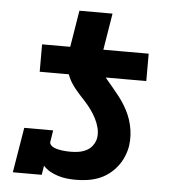

<svg xmlns="http://www.w3.org/2000/svg" viewBox="-50 -714 700 768"><g transform="rotate(5 300.0 -329.5)"><path d="M101 -410V-520H214L238 -667H371L347 -520H529V-410ZM282 8Q264 8 246 6Q228 4 210.5 -1.5Q193 -7 178 -15.5Q163 -24 151 -37L145 0H29L59 -181H175L168 -136Q166 -128 172 -121.5Q178 -115 185.5 -112Q193 -109 201.5 -107Q210 -105 218.5 -104Q227 -103 235.5 -102.5Q244 -102 252 -102Q268 -102 284 -104.5Q300 -107 315 -114.5Q330 -122 340 -136Q350 -150 353 -166Q356 -187 351 -206.5Q346 -226 337 -243.5Q328 -261 316.5 -277Q305 -293 292 -307Q279 -321 266 -335.5Q253 -350 241.5 -365.5Q230 -381 222 -399.5Q214 -418 210.5 -437.5Q207 -457 208.5 -478Q210 -499 214 -520H347Q343 -498 343.5 -476Q344 -454 352 -435.5Q360 -417 373 -401.5Q386 -386 399 -370.5Q412 -355 424.5 -339Q437 -323 447.5 -305.5Q458 -288 466 -269.5Q474 -251 479 -230Q484 -209 485 -188Q486 -167 483 -145Q479 -122 470 -101Q461 -80 446.5 -61.5Q432 -43 412.5 -28.5Q393 -14 371 -6Q349 2 326.5 5Q304 8 282 8Z"/></g></svg>

Font: Iosevka Etoile XBdObl
Style: Regular
Weight: 800
Italic angle: -9°
Designer: Belleve Invis
Foundry: Belleve Invis
Version: Version 15.5.2; ttfautohint (v1.8.4)